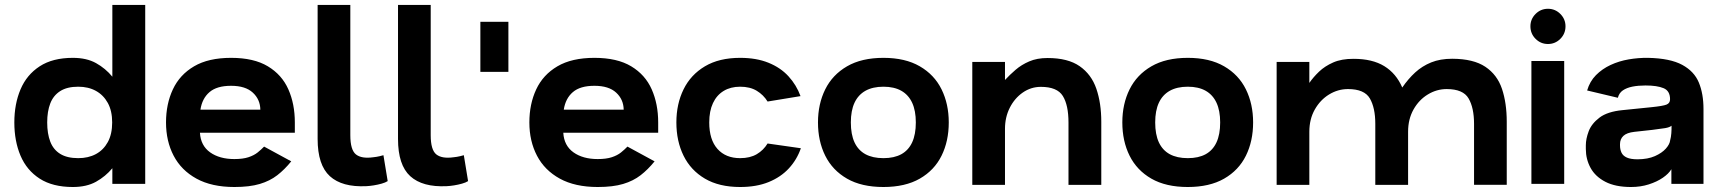

<svg xmlns="http://www.w3.org/2000/svg" viewBox="-20 -748 6997 781"><path d="M276.3 12.7Q194.3 12.7 141.5 -21.3Q88.7 -55.3 63.5 -114.7Q38.3 -174 38.3 -250Q38.3 -325 63.5 -384.5Q88.7 -444 141.5 -478.3Q194.3 -512.7 276.3 -512.7Q332.3 -512.7 370.8 -491.2Q409.3 -469.7 437 -436V-728H570.7V0H437V-63.7Q409.3 -30.3 370.8 -8.8Q332.3 12.7 276.3 12.7ZM172 -250Q172 -204.3 184.5 -171.8Q197 -139.3 225 -122Q253 -104.7 298.3 -104.7Q339.3 -104.7 370.2 -121.3Q401 -138 418.7 -170.3Q436.3 -202.7 436.3 -250Q436.3 -296.7 418.7 -329Q401 -361.3 370.2 -378.3Q339.3 -395.3 298.3 -395.3Q253 -395.3 225 -377.5Q197 -359.7 184.5 -327.3Q172 -295 172 -250Z M1179.3 -208H793.3Q796.3 -155.7 834.7 -128.3Q873 -101 933.3 -101Q968 -101 990.7 -108.5Q1013.3 -116 1028 -127.8Q1042.7 -139.7 1054.3 -151.7L1164.7 -91.7Q1137.7 -58.3 1107.8 -35.2Q1078 -12 1036.7 0.3Q995.3 12.7 933.3 12.7Q841.3 12.7 779.3 -21.3Q717.3 -55.3 686.3 -114.7Q655.3 -174 655.3 -250Q655.3 -325 683.2 -384.5Q711 -444 769.5 -478.3Q828 -512.7 920 -512.7Q1012.3 -512.7 1069.5 -478.3Q1126.7 -444 1153 -384.5Q1179.3 -325 1179.3 -250ZM795.3 -302H1039Q1038.3 -343.7 1008.3 -371.3Q978.3 -399 920 -399Q862 -399 832.2 -373.3Q802.3 -347.7 795.3 -302Z M1557 -11.3Q1547.7 -5.3 1532.3 -1Q1517 3.3 1500.3 6Q1483.7 8.7 1470 9.3Q1371.7 14 1321.8 -31.3Q1272 -76.7 1272 -182.7V-728H1405V-198Q1405 -138 1428 -119.8Q1451 -101.7 1498 -108.3Q1512.3 -109.7 1525 -112.8Q1537.7 -116 1539.7 -116.7Z M1884 -11.3Q1874.7 -5.3 1859.3 -1Q1844 3.3 1827.3 6Q1810.7 8.7 1797 9.3Q1698.7 14 1648.8 -31.3Q1599 -76.7 1599 -182.7V-728H1732V-198Q1732 -138 1755 -119.8Q1778 -101.7 1825 -108.3Q1839.3 -109.7 1852 -112.8Q1864.7 -116 1866.7 -116.7Z M2048 -455.7H1934V-659.3H2048Z M2657.3 -208H2271.3Q2274.3 -155.7 2312.7 -128.3Q2351 -101 2411.3 -101Q2446 -101 2468.7 -108.5Q2491.3 -116 2506 -127.8Q2520.7 -139.7 2532.3 -151.7L2642.7 -91.7Q2615.7 -58.3 2585.8 -35.2Q2556 -12 2514.7 0.3Q2473.3 12.7 2411.3 12.7Q2319.3 12.7 2257.3 -21.3Q2195.3 -55.3 2164.3 -114.7Q2133.3 -174 2133.3 -250Q2133.3 -325 2161.2 -384.5Q2189 -444 2247.5 -478.3Q2306 -512.7 2398 -512.7Q2490.3 -512.7 2547.5 -478.3Q2604.7 -444 2631 -384.5Q2657.3 -325 2657.3 -250ZM2273.3 -302H2517Q2516.3 -343.7 2486.3 -371.3Q2456.3 -399 2398 -399Q2340 -399 2310.2 -373.3Q2280.3 -347.7 2273.3 -302Z M3102.3 -335Q3085.7 -362 3058.3 -378.7Q3031 -395.3 2990.7 -395.3Q2952 -395.3 2923.7 -378.2Q2895.3 -361 2880.2 -328.7Q2865 -296.3 2865 -250Q2865 -179.7 2898.5 -142.2Q2932 -104.7 2990.7 -104.7Q3031 -104.7 3058.3 -120.8Q3085.7 -137 3102.3 -164.3L3237.7 -145Q3221.7 -98.7 3189 -63.2Q3156.3 -27.7 3106.8 -7.5Q3057.3 12.7 2990.7 12.7Q2905.3 12.7 2847.5 -21.3Q2789.7 -55.3 2760.5 -114.7Q2731.3 -174 2731.3 -250Q2731.3 -325 2760.5 -384.5Q2789.7 -444 2847.5 -478.3Q2905.3 -512.7 2990.7 -512.7Q3056.7 -512.7 3105.8 -492.8Q3155 -473 3187.3 -437.7Q3219.7 -402.3 3236.3 -357Z M3573.5 12.7Q3484.7 12.7 3425.5 -21.3Q3366.3 -55.3 3336.8 -114.7Q3307.3 -174 3307.3 -250Q3307.3 -325 3336.8 -384.5Q3366.3 -444 3425.6 -478.3Q3484.9 -512.7 3573.7 -512.7Q3662.1 -512.7 3721.4 -478.3Q3780.7 -444 3810 -384.5Q3839.3 -325 3839.3 -250Q3839.3 -174 3810 -114.7Q3780.7 -55.3 3721.4 -21.3Q3662.1 12.7 3573.5 12.7ZM3573.6 -104.7Q3617.3 -104.7 3646.5 -120.8Q3675.7 -137 3690.5 -169.2Q3705.3 -201.3 3705.3 -250Q3705.3 -297.7 3690.5 -329.8Q3675.7 -362 3646.4 -378.7Q3617.1 -395.3 3573.6 -395.3Q3530 -395.3 3500.3 -378.7Q3470.7 -362 3455.8 -329.8Q3441 -297.7 3441 -250Q3441 -201.3 3455.8 -169.2Q3470.7 -137 3500.2 -120.8Q3529.8 -104.7 3573.6 -104.7Z M4326.3 4V-249.7Q4326.3 -320.3 4303.3 -357.5Q4280.3 -394.7 4214 -394.7Q4173.7 -394.7 4140.3 -371.5Q4107 -348.3 4087.5 -309.7Q4068 -271 4068 -224V4H3935V-496H4068V-422.7Q4087 -443.3 4111 -464Q4135 -484.7 4166.7 -498.3Q4198.3 -512 4241.3 -512Q4324 -512 4371.8 -478.7Q4419.7 -445.3 4439.7 -386.8Q4459.7 -328.3 4459.7 -252.7V4Z M4811.5 12.7Q4722.7 12.7 4663.5 -21.3Q4604.3 -55.3 4574.8 -114.7Q4545.3 -174 4545.3 -250Q4545.3 -325 4574.8 -384.5Q4604.3 -444 4663.6 -478.3Q4722.9 -512.7 4811.7 -512.7Q4900.1 -512.7 4959.4 -478.3Q5018.7 -444 5048 -384.5Q5077.3 -325 5077.3 -250Q5077.3 -174 5048 -114.7Q5018.7 -55.3 4959.4 -21.3Q4900.1 12.7 4811.5 12.7ZM4811.6 -104.7Q4855.3 -104.7 4884.5 -120.8Q4913.7 -137 4928.5 -169.2Q4943.3 -201.3 4943.3 -250Q4943.3 -297.7 4928.5 -329.8Q4913.7 -362 4884.4 -378.7Q4855.1 -395.3 4811.6 -395.3Q4768 -395.3 4738.3 -378.7Q4708.7 -362 4693.8 -329.8Q4679 -297.7 4679 -250Q4679 -201.3 4693.8 -169.2Q4708.7 -137 4738.2 -120.8Q4767.8 -104.7 4811.6 -104.7Z M5574.3 4V-244.3Q5574.3 -309.3 5552.2 -347.5Q5530 -385.7 5463.3 -385.7Q5422.3 -385.7 5386.3 -363.7Q5350.3 -341.7 5328.2 -302.5Q5306 -263.3 5306 -212V4H5173V-496H5306V-410.7Q5322 -434 5345.5 -456.5Q5369 -479 5403.2 -494Q5437.3 -509 5486 -508.7Q5562.3 -508.7 5610.8 -479Q5659.3 -449.3 5684 -392Q5708 -427 5736.5 -453.2Q5765 -479.3 5801.7 -494.2Q5838.3 -509 5887.3 -509Q5973.7 -508.7 6022 -476.3Q6070.3 -444 6089.7 -386.3Q6109 -328.7 6109 -252.7V3.7H5976V-244.3Q5976 -309.3 5953.8 -347.5Q5931.7 -385.7 5864.7 -385.7Q5824 -385.7 5788 -363.8Q5752 -342 5729.8 -302.7Q5707.7 -263.3 5707.7 -212.3V4Z M6342.7 -500V0H6209.3V-500ZM6276.7 -569Q6247.3 -569 6226.3 -590Q6205.3 -611 6205.3 -641Q6205.3 -670.3 6226.3 -691.3Q6247.3 -712.3 6276.7 -712.3Q6306 -712.3 6327 -691.3Q6348 -670.3 6348 -641Q6348 -611 6327 -590Q6306 -569 6276.7 -569Z M6614.7 12.7Q6551 12.7 6510.2 -8.5Q6469.3 -29.7 6450 -65Q6430.7 -100.3 6430.7 -142V-157Q6430.7 -183 6442.3 -214Q6454 -245 6486.2 -269.5Q6518.3 -294 6579.7 -300L6697.7 -312Q6744.3 -316.7 6758.8 -322.5Q6773.3 -328.3 6773.3 -344.3Q6773.3 -378.3 6747 -389.3Q6720.7 -400.3 6673.3 -400.3Q6644 -400.3 6620.5 -395.7Q6597 -391 6581.5 -380.5Q6566 -370 6561 -350.3L6436 -380Q6446.7 -416.7 6471.8 -442.2Q6497 -467.7 6531.3 -483.7Q6565.7 -499.7 6605.3 -506.5Q6645 -513.3 6684.3 -512.7Q6774 -510.7 6822.8 -484.2Q6871.7 -457.7 6890.5 -412Q6909.3 -366.3 6909.3 -305V0H6778.7V-59.7Q6768 -41.7 6744.2 -25.2Q6720.3 -8.7 6686.8 2Q6653.3 12.7 6614.7 12.7ZM6641.7 -100Q6683 -100.3 6711.7 -113Q6740.3 -125.7 6756.2 -143.5Q6772 -161.3 6773.7 -177.3Q6777.3 -190.3 6778.5 -206.3Q6779.7 -222.3 6779.3 -236.7Q6772 -230 6753 -226.8Q6734 -223.7 6701 -219.7L6628 -211.7Q6597.3 -208.3 6583.5 -195.3Q6569.7 -182.3 6569.7 -161.7V-156.3Q6569.7 -140 6575.8 -127Q6582 -114 6597.7 -107Q6613.3 -100 6641.7 -100Z"/></svg>

Font: Nata Sans
Style: Regular
Weight: 400
Designer: Daniel Uzquiano Cruz
Version: Version 1.001